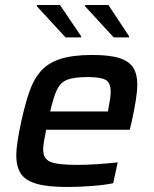

<svg xmlns="http://www.w3.org/2000/svg" viewBox="-20 -737 615 765"><path d="M249 8Q171 8 126.5 -4.5Q82 -17 63.5 -44.5Q45 -72 45 -117Q45 -144 50.5 -178Q56 -212 65 -254Q80 -323 97.5 -373Q115 -423 144 -455Q173 -487 221.5 -502.5Q270 -518 348 -518Q417 -518 456 -505.5Q495 -493 511 -467Q527 -441 527 -401Q527 -374 521 -336.5Q515 -299 505 -254L497 -220H164Q159 -195 155.5 -175.5Q152 -156 152 -141Q152 -104 181 -92Q210 -80 289 -80Q322 -80 367.5 -83Q413 -86 449 -90L431 -7Q398 0 346.5 4Q295 8 249 8ZM180 -293H410L412 -304Q416 -325 418.5 -341.5Q421 -358 421 -371Q421 -409 399.5 -419.5Q378 -430 329 -430Q276 -430 248.5 -419.5Q221 -409 207 -379.5Q193 -350 180 -293ZM241 -588 127 -712V-717H219L303 -593V-588ZM433 -588 319 -712V-717H412L494 -593V-588Z"/></svg>

Font: Saira Medium
Style: Italic
Weight: 500
Italic angle: -12°
Designer: Hector Gatti with collaboration of the Omnibus-Type team
Foundry: Omnibus-Type
Version: Version 1.100; ttfautohint (v1.8.3)